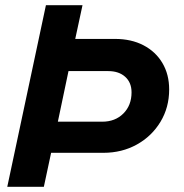

<svg xmlns="http://www.w3.org/2000/svg" viewBox="-20 -720 708 740"><path d="M8 0 157 -700H298L270 -570H423Q486 -570 533 -545.5Q580 -521 606 -477Q632 -433 632 -375Q632 -306 598.5 -250.5Q565 -195 507.5 -163Q450 -131 378 -131H177L149 0ZM203 -251H374Q424 -251 455.5 -282.5Q487 -314 487 -364Q487 -402 462.5 -424Q438 -446 397 -446H244Z"/></svg>

Font: Red Hat Display
Style: Bold Italic
Weight: 700
Italic angle: -12°
Designer: Pentagram, MCKL
Foundry: Pentagram, MCKL
Version: Version 1.023; ttfautohint (v1.8.3)